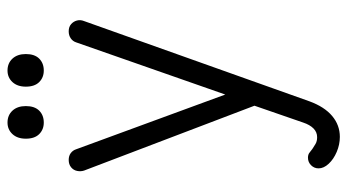

<svg xmlns="http://www.w3.org/2000/svg" viewBox="-232 -501 947 524"><g transform="rotate(-90 242.0 -238.5)"><path d="M131 215Q110 215 90 206.5Q70 198 57.5 184.5Q45 171 45 157Q45 145 53.5 136.5Q62 128 74 128Q82 128 87 131.5Q92 135 98 140Q104 144 111.5 148.5Q119 153 130 153Q144 153 154 143Q164 133 170 115L216 -18L39 -483Q36 -492 38 -502Q40 -512 48 -518.5Q56 -525 68 -525Q79 -525 86.5 -519.5Q94 -514 97 -505L264 -50L227 -42L389 -505Q392 -514 400 -519.5Q408 -525 419 -525Q431 -525 438.5 -518.5Q446 -512 448.5 -502.5Q451 -493 447 -483L228 132Q213 173 188 194Q163 215 131 215ZM170 -593Q151 -593 138.5 -605.5Q126 -618 126 -642Q126 -665 138.5 -678.5Q151 -692 170 -692Q190 -692 202.5 -678.5Q215 -665 215 -642Q215 -618 202.5 -605.5Q190 -593 170 -593ZM312 -593Q293 -593 280.5 -605.5Q268 -618 268 -642Q268 -665 280.5 -678.5Q293 -692 312 -692Q332 -692 344.5 -678.5Q357 -665 357 -642Q357 -618 344.5 -605.5Q332 -593 312 -593Z"/></g></svg>

Font: National Park Light
Style: Regular
Weight: 300
Designer: Andrea Herstowski, Ben Hoepner
Version: Version 1.009